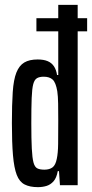

<svg xmlns="http://www.w3.org/2000/svg" viewBox="-20 -763 379 791"><path d="M130 -634V-688H339V-634ZM136 8Q103 8 81.5 -3Q60 -14 49 -42.5Q38 -71 33.5 -123Q29 -175 29 -256Q29 -333 32.5 -384Q36 -435 47.5 -464Q59 -493 80 -505.5Q101 -518 135 -518Q160 -518 176.5 -511Q193 -504 202.5 -489.5Q212 -475 215 -454H220V-743H300V0H227L223 -58H218Q213 -30 200.5 -16Q188 -2 171.5 3Q155 8 136 8ZM163 -64Q184 -64 196.5 -73.5Q209 -83 214 -109Q219 -132 219.5 -170Q220 -208 220 -265Q220 -305 219.5 -336Q219 -367 216 -387Q210 -423 197 -435Q184 -447 160 -447Q143 -447 132.5 -441Q122 -435 117 -416.5Q112 -398 110.5 -359Q109 -320 109 -255Q109 -190 111 -151Q113 -112 118 -93.5Q123 -75 133.5 -69.5Q144 -64 163 -64Z"/></svg>

Font: Saira UltraCondensed SemiBold
Style: Regular
Weight: 600
Width: 1
Designer: Hector Gatti with collaboration of the Omnibus-Type team
Foundry: Omnibus-Type
Version: Version 1.101